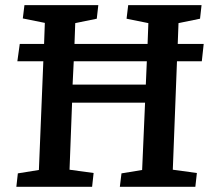

<svg xmlns="http://www.w3.org/2000/svg" viewBox="-20 -720 809 740"><path d="M757.8 -483.9H662.1L646 -65.9L738.8 -53.2L732.9 0H441.9L448.2 -51.8L527.8 -64.9L539.1 -324.2H257.8L248 -65.9L340.8 -53.2L335 0H43L48.8 -51.8L129.9 -64.9L147 -483.9H46.9L56.2 -550.8H149.9L152.8 -631.8L67.9 -648.9L74.2 -700.2H358.9L353 -647.9L270 -630.9L267.1 -550.8H548.8L551.8 -630.9L467.8 -647.9L474.1 -700.2H756.8L751 -647.9L668 -630.9L665 -550.8H765.1ZM542 -394 545.9 -483.9H264.2L259.8 -394Z"/></svg>

Font: Literata Book SemiBold
Style: Italic
Weight: 600
Italic angle: -3°
Designer: Latin by Veronika Burian and Jose Scaglione. Greek by Irene Vlachou. Cyrillic by Vera Evstafieva
Foundry: TypeTogether
Version: Version 1.003;PS 001.003;hotconv 1.0.88;makeotf.lib2.5.64775